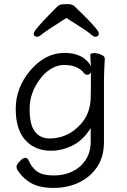

<svg xmlns="http://www.w3.org/2000/svg" viewBox="-20 -745 620 940"><path d="M425 -390Q417 -379 407.5 -379Q398 -379 393 -385Q362 -427 294 -427Q262 -427 230.5 -408.5Q199 -390 176 -358Q125 -291 125 -212Q125 -133 151.5 -100Q178 -67 222 -67Q313 -67 376 -138Q421 -188 424 -263Q425 -290 425 -324ZM493 -457Q489 -381 489 -358V-50Q489 23 455 73Q421 123 365.5 149Q310 175 242 175Q174 175 132.5 151.5Q91 128 64 85Q61 80 61 70.5Q61 61 76.5 44.5Q92 28 103.5 28Q115 28 119 38Q137 79 164.5 96.5Q192 114 243.5 114Q295 114 335.5 94Q376 74 400 37Q424 0 424 -51V-118Q387 -58 335 -32.5Q283 -7 230 -7Q151 -7 104 -59Q57 -111 57 -213Q57 -315 128 -400Q202 -486 295 -486Q388 -486 425 -422L422 -475Q422 -485 439.5 -485Q457 -485 475 -477.5Q493 -470 493 -458ZM305 -657Q204 -593 187.5 -579Q171 -565 163 -565Q145 -565 145 -580.5Q145 -596 226 -678Q246 -699 257.5 -710Q269 -721 279.5 -723Q290 -725 312 -725Q334 -725 346 -713Q358 -701 378 -682Q464 -598 464 -581.5Q464 -565 446 -565Q438 -565 420.5 -580.5Q403 -596 305 -657Z"/></svg>

Font: LXGW WenKai Lite
Style: Regular
Weight: 400
Designer: LXGW / Fontworks Inc.
Foundry: LXGW / Fontworks Inc.
Version: Version 1.511; March 25, 2025